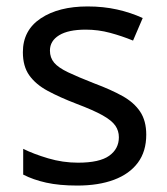

<svg xmlns="http://www.w3.org/2000/svg" viewBox="-20 -566 519 596"><path d="M434 -148Q434 -96 408 -61Q382 -26 334 -8Q286 10 220 10Q164 10 123.5 1Q83 -8 52 -24V-104Q84 -88 129.5 -74.5Q175 -61 222 -61Q289 -61 319 -82.5Q349 -104 349 -140Q349 -160 338 -176Q327 -192 298.5 -208Q270 -224 217 -244Q165 -264 128 -284Q91 -304 71 -332Q51 -360 51 -404Q51 -472 106.5 -509Q162 -546 252 -546Q301 -546 343.5 -536.5Q386 -527 423 -510L393 -440Q359 -454 322 -464Q285 -474 246 -474Q192 -474 163.5 -456.5Q135 -439 135 -409Q135 -387 148 -371.5Q161 -356 191.5 -341.5Q222 -327 273 -307Q324 -288 360 -268Q396 -248 415 -219.5Q434 -191 434 -148Z"/></svg>

Font: hexuhindi05
Style: Book
Weight: 400
Designer: Jelle Bosma - Monotype Design Team
Foundry: Monotype Imaging Inc.
Version: Version 2.003